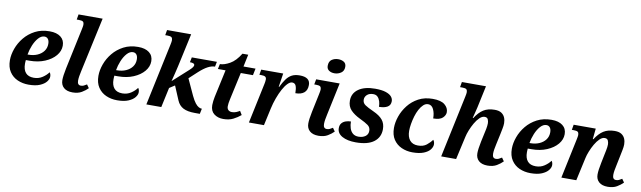

<svg xmlns="http://www.w3.org/2000/svg" viewBox="-43 -1330 6335 1899"><g transform="rotate(10 3124.0 -380.0)"><path d="M263 10Q202 10 151.5 -12.5Q101 -35 70.5 -81Q40 -127 40 -197Q40 -253 62 -314Q84 -375 127 -427.5Q170 -480 233 -513Q296 -546 379 -546Q450 -546 490 -515Q530 -484 530 -428Q530 -374 491.5 -328Q453 -282 385.5 -253.5Q318 -225 232 -225H195Q194 -215 193.5 -205Q193 -195 193 -187Q193 -129 220 -97.5Q247 -66 302 -66Q351 -66 389 -91.5Q427 -117 448 -147Q461 -131 461 -104Q461 -80 440 -53.5Q419 -27 375.5 -8.5Q332 10 263 10ZM211 -282Q261 -282 300.5 -299.5Q340 -317 363 -348Q386 -379 386 -421Q386 -452 373 -469Q360 -486 337 -486Q305 -486 277 -455Q249 -424 229.5 -377Q210 -330 202 -282Z M704 10Q647 10 616 -17.5Q585 -45 585 -93Q585 -114 589 -144Q593 -174 601 -212L688 -622Q691 -635 693 -648Q695 -661 695 -665Q695 -692 683 -699.5Q671 -707 642 -707H621L630 -760H872L753 -211Q747 -184 743 -160Q739 -136 739 -115Q739 -70 774 -70Q790 -70 803 -76Q816 -82 833 -93L857 -59Q833 -34 796 -12Q759 10 704 10Z M1152 10Q1091 10 1040.5 -12.5Q990 -35 959.5 -81Q929 -127 929 -197Q929 -253 951 -314Q973 -375 1016 -427.5Q1059 -480 1122 -513Q1185 -546 1268 -546Q1339 -546 1379 -515Q1419 -484 1419 -428Q1419 -374 1380.5 -328Q1342 -282 1274.5 -253.5Q1207 -225 1121 -225H1084Q1083 -215 1082.5 -205Q1082 -195 1082 -187Q1082 -129 1109 -97.5Q1136 -66 1191 -66Q1240 -66 1278 -91.5Q1316 -117 1337 -147Q1350 -131 1350 -104Q1350 -80 1329 -53.5Q1308 -27 1264.5 -8.5Q1221 10 1152 10ZM1100 -282Q1150 -282 1189.5 -299.5Q1229 -317 1252 -348Q1275 -379 1275 -421Q1275 -452 1262 -469Q1249 -486 1226 -486Q1194 -486 1166 -455Q1138 -424 1118.5 -377Q1099 -330 1091 -282Z M1931 0Q1858 0 1815 -22Q1772 -44 1751 -94L1692 -234L1638 -199L1595 0H1445L1577 -622Q1580 -635 1582 -648Q1584 -661 1584 -665Q1584 -692 1572 -699.5Q1560 -707 1531 -707H1510L1519 -760H1761L1708 -516Q1697 -463 1688 -424.5Q1679 -386 1670.5 -350.5Q1662 -315 1650 -270L1806 -411Q1830 -433 1837 -445Q1844 -457 1844 -464Q1844 -486 1797 -486L1807 -536H2059L2049 -486Q2015 -486 1976.5 -465.5Q1938 -445 1890 -401L1810 -327L1885 -164Q1907 -118 1926 -94Q1945 -70 1962 -61.5Q1979 -53 1993 -53L1982 0Z M2218 10Q2163 10 2125.5 -19Q2088 -48 2088 -107Q2088 -125 2091 -148.5Q2094 -172 2098 -191L2158 -468H2081L2092 -519Q2135 -519 2191 -550.5Q2247 -582 2294 -659H2352L2326 -536H2447L2433 -468H2311L2251 -194Q2246 -172 2243.5 -154Q2241 -136 2241 -122Q2241 -97 2255 -84.5Q2269 -72 2291 -72Q2314 -72 2333.5 -80Q2353 -88 2369 -98L2392 -60Q2359 -32 2317.5 -11Q2276 10 2218 10Z M2560 -402Q2562 -410 2564 -424Q2566 -438 2566 -448Q2566 -467 2554 -475Q2542 -483 2513 -483H2495L2504 -536H2725L2704 -399H2709Q2732 -447 2756 -480Q2780 -513 2811.5 -529.5Q2843 -546 2890 -546Q2995 -546 2995 -468Q2995 -416 2964.5 -390.5Q2934 -365 2877 -365Q2877 -411 2867 -437.5Q2857 -464 2828 -464Q2807 -464 2783 -439.5Q2759 -415 2736.5 -373.5Q2714 -332 2695 -280Q2676 -228 2664 -173L2626 0H2475Z M3223 -626Q3190 -626 3167.5 -641.5Q3145 -657 3145 -688Q3145 -732 3173 -751Q3201 -770 3238 -770Q3270 -770 3294 -755.5Q3318 -741 3318 -707Q3318 -666 3288.5 -646Q3259 -626 3223 -626ZM3174 10Q3117 10 3086 -17.5Q3055 -45 3055 -93Q3055 -114 3059 -144Q3063 -174 3071 -212L3110 -398Q3113 -411 3115 -424Q3117 -437 3117 -441Q3117 -468 3105 -475.5Q3093 -483 3064 -483H3046L3056 -536H3292L3223 -211Q3217 -184 3213 -160Q3209 -136 3209 -115Q3209 -70 3244 -70Q3260 -70 3273 -76Q3286 -82 3303 -93L3327 -59Q3303 -34 3266 -12Q3229 10 3174 10Z M3549 10Q3464 10 3412 -19Q3360 -48 3360 -100Q3360 -131 3375.5 -149.5Q3391 -168 3416 -176.5Q3441 -185 3467 -185Q3467 -150 3476.5 -119Q3486 -88 3508 -69Q3530 -50 3566 -50Q3607 -50 3634.5 -69.5Q3662 -89 3662 -125Q3662 -160 3635 -180Q3608 -200 3549 -228Q3491 -256 3456 -292.5Q3421 -329 3421 -387Q3421 -461 3481.5 -503.5Q3542 -546 3647 -546Q3715 -546 3755 -532.5Q3795 -519 3812.5 -498Q3830 -477 3830 -452Q3830 -412 3799 -394Q3768 -376 3715 -376Q3715 -403 3707.5 -429Q3700 -455 3683.5 -472.5Q3667 -490 3638 -490Q3599 -490 3576.5 -469.5Q3554 -449 3554 -420Q3554 -387 3581.5 -368Q3609 -349 3667 -323Q3732 -294 3762 -257Q3792 -220 3792 -164Q3792 -83 3730.5 -36.5Q3669 10 3549 10Z M4118 10Q4058 10 4007.5 -13Q3957 -36 3927 -81.5Q3897 -127 3897 -197Q3897 -253 3918 -313.5Q3939 -374 3980.5 -427Q4022 -480 4083.5 -513Q4145 -546 4226 -546Q4309 -546 4347 -514.5Q4385 -483 4385 -440Q4385 -409 4357 -382.5Q4329 -356 4263 -356Q4263 -409 4244.5 -447.5Q4226 -486 4190 -486Q4164 -486 4142.5 -466Q4121 -446 4103.5 -413.5Q4086 -381 4074.5 -342Q4063 -303 4056.5 -264.5Q4050 -226 4050 -195Q4050 -134 4078 -100Q4106 -66 4160 -66Q4213 -66 4246 -92Q4279 -118 4300 -148Q4306 -142 4310.5 -130.5Q4315 -119 4315 -104Q4315 -78 4294.5 -51.5Q4274 -25 4230.5 -7.5Q4187 10 4118 10Z M4872 10Q4815 10 4784 -17.5Q4753 -45 4753 -93Q4753 -114 4757 -144Q4761 -174 4769 -212L4786 -291Q4791 -311 4797.5 -344.5Q4804 -378 4804 -403Q4804 -422 4796 -441Q4788 -460 4762 -460Q4737 -460 4712 -436Q4687 -412 4666 -375.5Q4645 -339 4629.5 -300Q4614 -261 4608 -232L4556 0H4406L4538 -622Q4541 -635 4543 -648Q4545 -661 4545 -665Q4545 -692 4533 -699.5Q4521 -707 4492 -707H4471L4480 -760H4722L4675 -540Q4670 -518 4661.5 -485Q4653 -452 4647 -429H4653Q4691 -489 4736 -517.5Q4781 -546 4848 -546Q4891 -546 4915.5 -530Q4940 -514 4951 -488Q4962 -462 4962 -431Q4962 -406 4955.5 -375Q4949 -344 4944 -318L4921 -211Q4915 -184 4911 -160Q4907 -136 4907 -115Q4907 -70 4942 -70Q4958 -70 4971 -76Q4984 -82 5001 -93L5025 -59Q5001 -34 4964 -12Q4927 10 4872 10Z M5304 10Q5243 10 5192.5 -12.5Q5142 -35 5111.5 -81Q5081 -127 5081 -197Q5081 -253 5103 -314Q5125 -375 5168 -427.5Q5211 -480 5274 -513Q5337 -546 5420 -546Q5491 -546 5531 -515Q5571 -484 5571 -428Q5571 -374 5532.5 -328Q5494 -282 5426.5 -253.5Q5359 -225 5273 -225H5236Q5235 -215 5234.5 -205Q5234 -195 5234 -187Q5234 -129 5261 -97.5Q5288 -66 5343 -66Q5392 -66 5430 -91.5Q5468 -117 5489 -147Q5502 -131 5502 -104Q5502 -80 5481 -53.5Q5460 -27 5416.5 -8.5Q5373 10 5304 10ZM5252 -282Q5302 -282 5341.5 -299.5Q5381 -317 5404 -348Q5427 -379 5427 -421Q5427 -452 5414 -469Q5401 -486 5378 -486Q5346 -486 5318 -455Q5290 -424 5270.5 -377Q5251 -330 5243 -282Z M6079 10Q6022 10 5991 -17.5Q5960 -45 5960 -93Q5960 -114 5964 -144Q5968 -174 5976 -212L5992 -291Q5996 -311 6003 -344.5Q6010 -378 6010 -403Q6010 -422 6002 -441Q5994 -460 5968 -460Q5943 -460 5918 -436Q5893 -412 5872 -375.5Q5851 -339 5835.5 -300Q5820 -261 5814 -232L5763 0H5613L5697 -398Q5700 -411 5702 -424Q5704 -437 5704 -441Q5704 -468 5692 -475.5Q5680 -483 5651 -483H5633L5642 -536H5864L5853 -429H5859Q5897 -489 5942 -517.5Q5987 -546 6054 -546Q6097 -546 6121.5 -530Q6146 -514 6157 -488Q6168 -462 6168 -431Q6168 -406 6161.5 -375Q6155 -344 6150 -318L6128 -211Q6122 -184 6118 -160Q6114 -136 6114 -115Q6114 -70 6149 -70Q6165 -70 6178 -76Q6191 -82 6208 -93L6232 -59Q6208 -34 6171 -12Q6134 10 6079 10Z"/></g></svg>

Font: Noto Serif
Style: Bold Italic
Weight: 700
Italic angle: -12°
Designer: Monotype Design Team
Foundry: Monotype Imaging Inc.
Version: Version 2.013